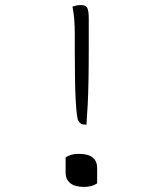

<svg xmlns="http://www.w3.org/2000/svg" viewBox="-20 -730 640 755"><path d="M320 -240H316Q303 -240 298 -244Q293 -248 288 -255Q282 -264 278 -330Q274 -396 274 -540V-600Q274 -628 272 -653.5Q270 -679 265 -704Q274 -707 281 -708.5Q288 -710 301 -710Q318 -710 323.5 -698Q329 -686 329 -658V-541Q329 -467 328 -414Q327 -361 325 -320Q323 -279 320 -240ZM362 -9Q342 5 311 5Q274 5 256 -10Q238 -25 238 -50V-111Q258 -125 289 -125Q327 -125 344.5 -110.5Q362 -96 362 -70Z"/></svg>

Font: Recursive Mn Csl St Lt
Style: Regular
Weight: 300
Monospace: yes
Version: Version 1.079;hotconv 1.0.112;makeotfexe 2.5.65598; ttfautoh